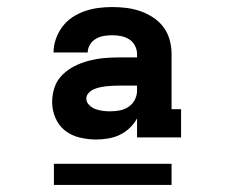

<svg xmlns="http://www.w3.org/2000/svg" viewBox="-20 -713 640 545"><path d="M253 -317Q230 -317 206.5 -322.5Q183 -328 165 -342Q147 -356 137.5 -378Q128 -400 128 -423Q128 -445 135 -465.5Q142 -486 157.5 -501Q173 -516 192 -525.5Q211 -535 232 -540.5Q253 -546 274 -548Q295 -550 317 -550H369V-560Q369 -572 363 -583.5Q357 -595 346.5 -601.5Q336 -608 323.5 -610.5Q311 -613 299 -613Q287 -613 275 -611Q263 -609 252.5 -603Q242 -597 235.5 -586.5Q229 -576 229 -564H132Q132 -583 138.5 -602Q145 -621 157 -637Q169 -653 185.5 -664Q202 -675 221 -681.5Q240 -688 259.5 -690.5Q279 -693 299 -693Q319 -693 339 -690.5Q359 -688 378 -681.5Q397 -675 414.5 -663.5Q432 -652 444 -636Q456 -620 461.5 -600Q467 -580 467 -560V-403H494V-323H369V-377Q361 -362 348.5 -350Q336 -338 320.5 -330.5Q305 -323 287.5 -320Q270 -317 253 -317ZM292 -397Q306 -397 319.5 -399.5Q333 -402 344.5 -409.5Q356 -417 362.5 -429.5Q369 -442 369 -455V-470H317Q308 -470 299 -469.5Q290 -469 281 -468Q272 -467 263 -465Q254 -463 246 -459.5Q238 -456 231.5 -449Q225 -442 225 -433Q225 -423 233 -415Q241 -407 250.5 -403.5Q260 -400 270.5 -398.5Q281 -397 292 -397ZM133 -188V-248H467V-188Z"/></svg>

Font: Iosevka Etoile Heavy
Style: Regular
Weight: 900
Designer: Belleve Invis
Foundry: Belleve Invis
Version: Version 22.1.2; ttfautohint (v1.8.4)